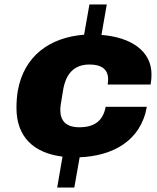

<svg xmlns="http://www.w3.org/2000/svg" viewBox="-20 -776 707 863"><path d="M237 67H314L338 -69C486 -75 613 -142 640 -296H455C443 -231 402 -204 337 -204C276 -204 251 -233 251 -283C251 -293 252 -304 264 -373C276 -443 312 -486 382 -486C436 -486 466 -465 466 -419C466 -412 465 -404 464 -396H657C660 -412 661 -428 661 -442C661 -548 567 -609 436 -619L460 -756H382L358 -620C204 -608 88 -525 60 -368C56 -344 54 -318 54 -291C54 -160 132 -88 261 -72Z"/></svg>

Font: Archivo Black
Style: Italic
Weight: 900
Italic angle: -10°
Designer: Hector Gatti
Foundry: Omnibus-Type
Version: Version 2.001